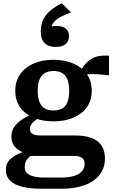

<svg xmlns="http://www.w3.org/2000/svg" viewBox="-20 -917 703 1182"><path d="M360 -897 417 -841Q382 -828 355 -814Q328 -800 312.5 -782Q297 -764 296 -738L281 -746Q291 -753 304 -755Q317 -757 330 -757Q367 -757 386 -740Q405 -723 405 -694Q405 -665 385 -646.5Q365 -628 323 -628Q278 -628 254.5 -652Q231 -676 231 -722Q231 -767 247 -798.5Q263 -830 292 -853.5Q321 -877 360 -897ZM651 -453Q609 -458 578 -460Q547 -462 523.5 -460Q500 -458 481 -452L462 -450Q476 -484 494 -508.5Q512 -533 534.5 -549Q557 -565 585.5 -571Q614 -577 651 -574ZM309 -170Q238 -170 185 -193Q132 -216 103 -258Q74 -300 74 -358Q74 -416 103.5 -459Q133 -502 186 -525.5Q239 -549 309 -549Q379 -549 432.5 -525.5Q486 -502 515.5 -459Q545 -416 545 -358Q545 -300 515.5 -258Q486 -216 433 -193Q380 -170 309 -170ZM309 -237Q342 -237 363.5 -249.5Q385 -262 395.5 -289Q406 -316 406 -357Q406 -399 395.5 -426.5Q385 -454 363.5 -467Q342 -480 309 -480Q277 -480 255.5 -467Q234 -454 223 -426.5Q212 -399 212 -357Q212 -316 223 -289Q234 -262 255.5 -249.5Q277 -237 309 -237ZM238 245Q170 245 120 233.5Q70 222 43 195.5Q16 169 16 128Q16 98 31 77Q46 56 77.5 38.5Q109 21 160 5L192 26Q169 40 155.5 53.5Q142 67 137 81.5Q132 96 132 112Q132 133 144.5 147Q157 161 184.5 168.5Q212 176 258 176H355Q404 176 436 166Q468 156 484.5 137Q501 118 501 91Q501 68 486 55.5Q471 43 434 43H165L169 35Q130 26 103 11.5Q76 -3 63 -25.5Q50 -48 50 -77Q50 -108 66.5 -133.5Q83 -159 113.5 -180Q144 -201 187 -218L227 -197Q206 -184 192 -172Q178 -160 171 -148.5Q164 -137 164 -123Q164 -102 180 -92.5Q196 -83 230 -83H443Q502 -83 542.5 -68Q583 -53 604.5 -22Q626 9 626 57Q626 120 591 162Q556 204 496 224.5Q436 245 360 245Z"/></svg>

Font: Roboto Serif SemiBold
Style: Regular
Weight: 600
Designer: Greg Gazdowicz
Foundry: Commercial Type
Version: Version 1.008